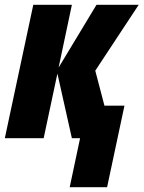

<svg xmlns="http://www.w3.org/2000/svg" viewBox="-33 -573 595 796"><path d="M256 203H411L483 -135H400L362 -280L542 -553H367L210 -293L265 -553H105L-13 0H148L205 -268L265 0H299Z"/></svg>

Font: Noto Sans ExtraCondensed Black
Style: Italic
Weight: 900
Width: 2
Italic angle: -12°
Designer: Monotype Design Team
Foundry: Monotype Imaging Inc.
Version: Version 2.013